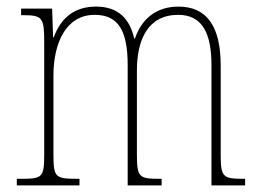

<svg xmlns="http://www.w3.org/2000/svg" viewBox="-20 -562 786 582"><path d="M31 0H221V-20H214C146 -20 142 -25 142 -97V-333C142 -430 179 -517 267 -517C339 -517 367 -469 367 -364V0H470V-20H463C401 -20 395 -25 395 -95V-348C395 -441 428 -517 520 -517C593 -517 621 -462 621 -364V0H723V-20H719C656 -20 649 -25 649 -92V-363C649 -482 607 -542 521 -542C456 -542 410 -507 389 -445H387C373 -505 339 -542 271 -542C210 -542 166 -512 143 -449H141L138 -536H44V-516H50C109 -516 114 -508 114 -435V-97C114 -25 110 -20 44 -20H31Z"/></svg>

Font: Noto Serif Bengali Condensed Thin
Style: Regular
Weight: 100
Width: 3
Designer: Juan Bruce, Universal Thirst, Indian Type Foundry and the Monotype Design Team.
Foundry: Monotype Imaging Inc.
Version: Version 2.003